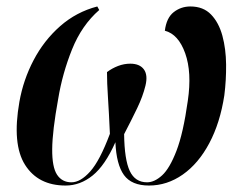

<svg xmlns="http://www.w3.org/2000/svg" viewBox="-20 -564 758 594"><path d="M183 10Q98 10 57.5 -54Q17 -118 40 -249Q52 -317 84 -378Q116 -439 166 -483Q216 -527 281 -544L287 -533Q233 -486 203 -411.5Q173 -337 160 -258Q142 -159 141.5 -103Q141 -47 156.5 -23.5Q172 0 201 0Q229 0 259 -33.5Q289 -67 320 -150Q317 -217 314 -262.5Q311 -308 311 -341Q327 -353 345.5 -360Q364 -367 383 -367Q412 -367 425 -349.5Q438 -332 430 -299Q422 -266 404.5 -229.5Q387 -193 364 -149Q365 -70 381.5 -35Q398 0 435 0Q458 0 481.5 -21.5Q505 -43 526 -97.5Q547 -152 561 -252Q574 -340 553 -399Q532 -458 490 -469Q495 -509 517.5 -526.5Q540 -544 569 -544Q609 -544 633 -519Q657 -494 668 -453.5Q679 -413 679.5 -364.5Q680 -316 674 -269Q661 -184 627.5 -121Q594 -58 545.5 -24Q497 10 441 10Q387 10 363.5 -22.5Q340 -55 337 -124Q305 -52 266.5 -21Q228 10 183 10Z"/></svg>

Font: Noto Serif Display Condensed SemiBold
Style: Italic
Weight: 600
Width: 3
Italic angle: -12°
Designer: Monotype Design Team
Foundry: Monotype Imaging Inc.
Version: Version 2.009